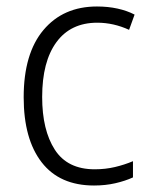

<svg xmlns="http://www.w3.org/2000/svg" viewBox="-20 -562 462 592"><path d="M270 10Q164 10 108.5 -61.5Q53 -133 53 -262Q53 -397 114 -469.5Q175 -542 279 -542Q313 -542 342.5 -535.5Q372 -529 395 -517L378 -470Q330 -492 280 -492Q198 -492 154 -432Q110 -372 110 -263Q110 -161 149 -100.5Q188 -40 272 -40Q305 -40 334.5 -47Q364 -54 390 -65V-15Q366 -4 335.5 3Q305 10 270 10Z"/></svg>

Font: Noto Sans Lao Looped SemiCondensed Light
Style: Regular
Weight: 300
Width: 4
Designer: Mark Frömberg, Ben Mitchell
Foundry: The Fontpad Ltd
Version: Version 1.002; ttfautohint (v1.8.4.7-5d5b)